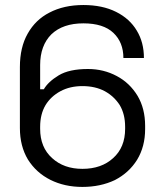

<svg xmlns="http://www.w3.org/2000/svg" viewBox="-20 -734 652 768"><path d="M309.6 13.7Q238.3 13.7 181.6 -14.6Q125 -43 91.8 -95.7Q59.6 -149.4 59.6 -221.7Q59.6 -303.7 59.6 -465.8Q59.6 -544.9 90.8 -599.6Q122.1 -655.3 177.7 -683.6Q235.4 -713.9 313.5 -713.9Q389.6 -713.9 444.3 -686.5Q499 -659.2 527.3 -611.3Q555.7 -564.5 555.7 -502Q528.3 -502 473.6 -502Q473.6 -564.5 433.6 -602.5Q393.6 -640.6 313.5 -640.6Q231.4 -640.6 185.5 -596.7Q140.6 -551.8 140.6 -473.6Q140.6 -441.4 140.6 -377Q144.5 -377 155.3 -377Q172.9 -407.2 214.8 -432.6Q256.8 -458 332 -458Q394.5 -458 447.3 -429.7Q499 -402.3 530.3 -350.6Q560.5 -299.8 560.5 -230.5Q560.5 -225.6 560.5 -217.8Q560.5 -147.5 528.3 -94.7Q496.1 -43 439.5 -13.7Q381.8 13.7 309.6 13.7ZM309.6 -58.6Q385.7 -58.6 432.6 -101.6Q480.5 -144.5 480.5 -218.8Q480.5 -221.7 480.5 -226.6Q480.5 -277.3 459 -313.5Q436.5 -348.6 399.4 -369.1Q361.3 -389.6 309.6 -389.6Q259.8 -389.6 221.7 -369.1Q183.6 -348.6 162.1 -313.5Q140.6 -277.3 140.6 -226.6Q140.6 -224.6 140.6 -218.8Q140.6 -144.5 188.5 -101.6Q235.4 -58.6 309.6 -58.6Z"/></svg>

Font: Kadena Space Grotesk
Style: Regular
Weight: 400
Designer: Florian Karsten
Version: Version 2.000